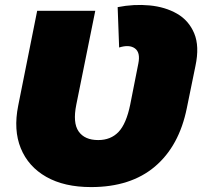

<svg xmlns="http://www.w3.org/2000/svg" viewBox="-20 -744 821 780"><path d="M350 16Q241 16 168 -25.5Q95 -67 64.5 -141.5Q34 -216 54 -315L131 -700H367L290 -319Q275 -245 299.5 -210Q324 -175 379 -175Q430 -175 461.5 -208Q493 -241 509 -319L542 -486Q551 -531 528 -547.5Q505 -564 464 -551L458 -715Q524 -728 587.5 -722Q651 -716 699 -688.5Q747 -661 769 -608.5Q791 -556 774 -476L739 -305Q708 -151 609.5 -67.5Q511 16 350 16Z"/></svg>

Font: Montserrat Black
Style: Italic
Weight: 900
Italic angle: -11.3°
Designer: Julieta Ulanovsky
Foundry: Julieta Ulanovsky
Version: Version 9.000; ttfautohint (v1.8.4.7-5d5b)